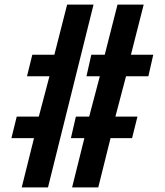

<svg xmlns="http://www.w3.org/2000/svg" viewBox="-20 -820 721 840"><path d="M75 0 128.8 -215.7H30L53.2 -310H149.8L196.3 -486.2H98.1L121.3 -580.4H217.8L273.7 -800H389.3L189.9 0ZM295.4 0 349.1 -215.7H290.2L312 -310H370.2L416.7 -486.2H358.3L379.4 -580.4H438.2L494.1 -800H608.7L552.8 -580.4H650.5L629.1 -486.2H531.3L484.9 -310H581.4L557.8 -215.7H463.6L409.9 0Z"/></svg>

Font: Big Shoulders Stencil Text Thin
Style: Regular
Weight: 100
Designer: Patric King
Foundry: XO Type Co
Version: Version 2.001